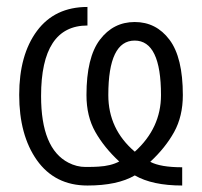

<svg xmlns="http://www.w3.org/2000/svg" viewBox="-20 -541 596 566"><path d="M181.6 -61.5Q206.1 -48.8 232.2 -48.8Q258.3 -48.8 270.5 -49.8Q306.6 -51.8 331.5 -64.9Q287.1 -106 261 -152.1Q234.9 -198.2 234.9 -260.7Q234.9 -371.6 274.4 -423.8Q314 -476.1 377.2 -476.1Q440.4 -476.1 479.7 -423.8Q519 -371.6 519 -260.7Q519 -198.2 493.2 -151.6Q467.3 -105 422.9 -64Q453.1 -47.9 517.1 -47.9V5.9Q429.2 5.9 377.4 -23.9Q326.2 5.9 237.8 5.9Q141.6 5.9 88.4 -69.3Q36.6 -143.1 36.6 -261.2Q36.6 -379.4 89.1 -450Q141.6 -520.5 237.8 -520.5V-465.8Q101.1 -465.8 101.1 -257.8Q101.1 -103 181.6 -61.5ZM377.4 -93.8Q454.6 -163.6 454.6 -260.7Q454.6 -421.4 377 -421.4Q299.3 -421.4 299.3 -260.7Q299.3 -160.2 377.4 -93.8Z"/></svg>

Font: News Cycle
Style: Regular
Weight: 500
Version: Version 0.5.2